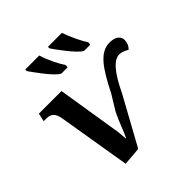

<svg xmlns="http://www.w3.org/2000/svg" viewBox="-204 -919 1081 1081"><g transform="rotate(-45 337.0 -378.5)"><path d="M469 -606H518L520 -623C500 -652 470 -715 452 -766H341V-754C352 -737 432 -623 469 -606ZM288 -606H338L339 -623C319 -652 287 -715 272 -766H160V-754C172 -737 250 -623 288 -606ZM185 9 294 0 451 -286C506 -402 552 -452 595 -452C614 -452 636 -442 650 -433C667 -448 674 -468 674 -488C674 -510 658 -538 604 -538C526 -538 476 -465 407 -328L352 -238C323 -179 310 -135 289 -92H286C281 -161 280 -159 277 -174L219 -536H39L28 -487H49C86 -487 105 -470 113 -425Z"/></g></svg>

Font: Noto Serif Semi
Style: Italic
Weight: 600
Italic angle: -12°
Designer: Monotype Design Team
Foundry: Monotype Imaging Inc.
Version: Version 1.901